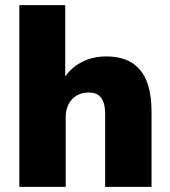

<svg xmlns="http://www.w3.org/2000/svg" viewBox="-20 -725 661 745"><path d="M55 0V-705H233V-409H221Q246 -455 290.5 -480.5Q335 -506 392 -506Q451 -506 490 -482.5Q529 -459 548.5 -411.5Q568 -364 568 -289V0H388V-282Q388 -313 380.5 -331Q373 -349 359.5 -357.5Q346 -366 325 -366Q298 -366 278 -354.5Q258 -343 246.5 -321.5Q235 -300 235 -271V0Z"/></svg>

Font: Nunito Sans 11pt Black
Style: Regular
Weight: 900
Version: Version 3.101;gftools[0.9.27]